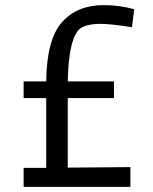

<svg xmlns="http://www.w3.org/2000/svg" viewBox="-20 -728 597 748"><path d="M72 -346V-411H160Q162 -575 221.5 -641.5Q281 -708 383 -708Q447 -708 503 -692L494 -622Q411 -635 372 -635Q306 -635 284 -609Q247 -564 244 -411H424V-346H244V-75L488 -77V0H72V-74H160V-346Z"/></svg>

Font: Ruda
Style: Regular
Weight: 400
Designer: Mariela Monsalve, Angelina Sanchez
Foundry: Mariela Monsalve, Angelina Sanchez
Version: Version 1.002